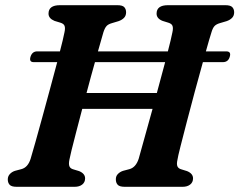

<svg xmlns="http://www.w3.org/2000/svg" viewBox="-20 -720 922 740"><path d="M247.5 -104.5Q244 -87 247.8 -78.5Q251.5 -70 263.5 -67L285 -60.5Q308 -51 308 -32.5Q308 -17.5 297 -8.8Q286 0 267.5 0H44.5Q24 0 17 -8Q10 -16 10 -28.5Q10 -40.5 17.8 -49Q25.5 -57.5 37.5 -61.5L62 -68Q87.5 -74.5 98 -108Q104.5 -130 116.5 -172.2Q128.5 -214.5 143 -267.8Q157.5 -321 172.5 -376.2Q187.5 -431.5 200.5 -480.5H110Q91.5 -480.5 97.5 -501Q104 -522 123.5 -522H211Q217 -545 221.5 -563.8Q226 -582.5 228.5 -595.5Q232 -611 229 -619.8Q226 -628.5 213 -632.5L190 -639.5Q167 -649 167 -667.5Q167 -700 211 -700H432Q452.5 -700 459.2 -692.2Q466 -684.5 466 -672.5Q466 -659.5 458 -651.2Q450 -643 437 -638.5L412 -631Q397.5 -627 390.8 -619.8Q384 -612.5 378.5 -595.5Q371 -570.5 357.5 -522H627Q633 -545 637.5 -563.8Q642 -582.5 644.5 -595.5Q648 -611 645 -619.8Q642 -628.5 629 -632.5L606.5 -639.5Q583.5 -648.5 583.5 -667.5Q583.5 -700 627.5 -700H848.5Q868.5 -700 875.5 -692.2Q882.5 -684.5 882.5 -672.5Q882.5 -659.5 874.5 -651.2Q866.5 -643 853.5 -638.5L828 -631Q814 -627 807 -619.8Q800 -612.5 795 -595.5Q787 -570.5 773.5 -522H852Q872 -522 865.5 -501Q859.5 -480.5 839 -480.5H762Q747 -427.5 730.8 -366.8Q714.5 -306 700 -250.5Q685.5 -195 675.5 -155.2Q665.5 -115.5 664 -104.5Q660 -87 664 -78.5Q668 -70 680 -67L701 -60.5Q724 -51 724 -32.5Q724 -17.5 713 -8.8Q702 0 683.5 0H461Q440.5 0 433.5 -8Q426.5 -16 426.5 -28Q426 -40.5 434 -49Q442 -57.5 454 -61.5L478.5 -68Q503.5 -74.5 514.5 -108Q521.5 -133.5 536.2 -186Q551 -238.5 568 -300.5H297Q284.5 -253 273.8 -211.8Q263 -170.5 256 -142Q249 -113.5 247.5 -104.5ZM313.5 -361.5H584.5Q593 -392.5 601 -422.8Q609 -453 616.5 -480.5H346Q330.5 -426 313.5 -361.5Z"/></svg>

Font: Fraunces 9pt S050 SemiBold
Style: Italic
Weight: 600
Italic angle: -16°
Version: Version 1.000; ttfautohint (v1.8.3)